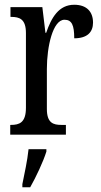

<svg xmlns="http://www.w3.org/2000/svg" viewBox="-20 -566 423 807"><path d="M23 0H257V-41H238C204 -41 177 -49 177 -108V-276C177 -370 202 -483 251 -483C282 -483 292 -460 292 -405C347 -405 371 -431 371 -471C371 -516 345 -546 292 -546C227 -546 196 -492 174 -428H171L158 -536H24V-495H27C62 -495 89 -486 89 -427V-113C89 -50 61 -41 26 -41H23ZM74 208V221H107C131 179 162 113 175 71V61H100C95 110 83 163 74 208Z"/></svg>

Font: Noto Serif Georgian ExtraCondensed
Style: Regular
Weight: 400
Width: 2
Designer: Monotype Design Team, Akaki Razmadze
Foundry: Google LLC
Version: Version 2.003